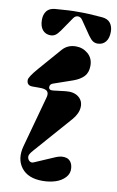

<svg xmlns="http://www.w3.org/2000/svg" viewBox="-105 -1027 671 1097"><g transform="rotate(10 230.0 -478.0)"><path d="M259.8 -945.8Q244.6 -945.8 233.9 -930.2L178.2 -849.1Q163.1 -827.6 150.9 -819.8Q138.7 -812 124 -812Q94.2 -812 77.1 -832.8Q60.1 -853.5 60.1 -891.1Q60.1 -921.9 75.4 -941.9Q90.8 -961.9 124 -964.8Q209.5 -972.2 259.8 -971.2Q310.5 -972.2 396 -964.8Q429.2 -961.9 444.6 -941.9Q460 -921.9 460 -891.1Q460 -853.5 442.9 -832.8Q425.8 -812 396 -812Q381.3 -812 369.1 -819.8Q356.9 -827.6 341.8 -849.1L286.1 -930.2Q275.4 -945.8 259.8 -945.8ZM40 -538.1Q40 -555.7 86.9 -609.9L200.2 -740.2Q230.5 -774.9 278.8 -774.9Q319.3 -774.9 349.1 -749Q378.9 -723.1 378.9 -680.2Q378.9 -640.6 357.7 -617.9Q336.4 -595.2 296.9 -581.1L187 -543Q168 -537.1 168 -520Q168 -501 193.8 -503.9L262.2 -512.2Q311 -518.1 339.1 -496.3Q367.2 -474.6 365.2 -437.3Q363.3 -399.9 331.1 -362.8L140.1 -145Q119.1 -121.6 119.1 -108.9Q119.1 -93.3 130.1 -83.7Q141.1 -74.2 154.8 -80.1L274.9 -131.8Q291 -138.7 306.9 -140.4Q322.8 -142.1 336.9 -137.7Q351.1 -133.3 360.6 -120.1Q370.1 -106.9 372.1 -85.9Q375.5 -54.2 353.5 -30.5Q331.5 -6.8 296.9 4.2Q262.2 15.1 222.2 15.1Q138.2 15.1 99.9 -34.9Q61.5 -85 82 -161.1L163.1 -457Q166 -467.3 166 -475.1Q166 -491.7 153.8 -498.8Q141.6 -505.9 116.2 -505.9H73.2Q40 -505.9 40 -538.1Z"/></g></svg>

Font: Pilowlava
Style: Regular
Weight: 400
Designer: Anton Moglia, Jérémy Landes, Maksym Kobuzan (Cyrillic), Velvetyne Type Foundry
Foundry: Anton Moglia, Jérémy Landes, Velvetyne Type Foundry
Version: Version 1.001;hotconv 1.0.109;makeotfexe 2.5.65596